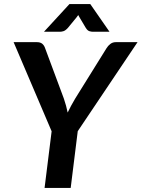

<svg xmlns="http://www.w3.org/2000/svg" viewBox="-20 -932 702 952"><path d="M47.5 0ZM365.5 -281.5 662 -723H554.5C543.8 -723 534.7 -720 527 -714C519.3 -708 513.2 -701.2 508.5 -693.5L353 -443.5C345.3 -430.8 338.5 -418.8 332.5 -407.5C326.5 -396.2 320.8 -385 315.5 -374C313.2 -385 310.5 -396.2 307.5 -407.8C304.5 -419.2 300.8 -431.2 296.5 -443.5L203.5 -693.5C200.5 -702.5 195.8 -709.7 189.5 -715C183.2 -720.3 174.3 -723 163 -723H47.5L236 -281L201 0H330.5ZM523 -774.5 427.5 -912H324.5L198 -774.5H277C281.7 -774.5 287.3 -775.4 294 -777.2C300.7 -779.1 308.2 -784.5 316.5 -793.5L360 -846.5L368 -857.5C369 -855.8 369.9 -854.1 370.8 -852.2C371.6 -850.4 372.7 -848.5 374 -846.5L405.5 -793.5C411.2 -784.5 417.2 -779.1 423.8 -777.2C430.2 -775.4 435.8 -774.5 440.5 -774.5Z"/></svg>

Font: Lato
Style: Bold Italic
Weight: 700
Italic angle: -7°
Designer: Lukasz Dziedzic
Foundry: tyPoland Lukasz Dziedzic
Version: Version 2.007; 2014-02-27